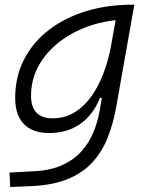

<svg xmlns="http://www.w3.org/2000/svg" viewBox="-20 -542 626 797"><path d="M22.5 234.4 19.5 174.3 120.1 168.9Q189.9 165.5 238.5 143.3Q287.1 121.1 318.6 85.7Q350.1 50.3 367.9 6.8Q385.7 -36.6 393.6 -82.5L402.8 -135.7H395Q367.2 -65.9 313.5 -27.8Q259.8 10.3 184.1 10.3Q115.2 10.3 79.1 -27.1Q43 -64.5 43 -135.3Q43 -223.1 79.6 -294.7Q116.2 -366.2 181.9 -417Q247.6 -467.8 335.9 -495.1Q424.3 -522.5 528.3 -522.5H537.6L462.4 -98.1Q450.2 -29.3 427.2 28.8Q404.3 86.9 364.5 130.9Q324.7 174.8 262.7 200.7Q200.7 226.6 110.4 230.5ZM460 -458.5Q359.9 -446.8 280.5 -403.3Q201.2 -359.9 155 -293Q108.9 -226.1 108.9 -144Q108.9 -50.8 199.2 -50.8Q259.8 -50.8 307.9 -88.1Q356 -125.5 389.6 -192.6Q423.3 -259.8 440.4 -348.6L443.8 -368.2V-367.7Z"/></svg>

Font: Cascadia Code PL Light
Style: Italic
Weight: 300
Italic angle: -10°
Monospace: yes
Designer: Aaron Bell
Foundry: Saja Typeworks
Version: Version 2404.023; ttfautohint (v1.8.4)